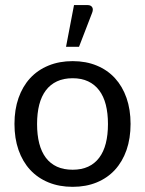

<svg xmlns="http://www.w3.org/2000/svg" viewBox="-20 -724 567 751"><path d="M36.6 0ZM264.2 -484.9Q316.4 -484.9 358.4 -467.5Q400.4 -450.2 429.7 -418.2Q459 -386.2 474.9 -340.8Q490.7 -295.4 490.7 -239.3Q490.7 -182.6 474.9 -137.2Q459 -91.8 429.7 -59.8Q400.4 -27.8 358.4 -10.5Q316.4 6.8 264.2 6.8Q211.9 6.8 169.7 -10.5Q127.4 -27.8 97.9 -59.8Q68.4 -91.8 52.5 -137.2Q36.6 -182.6 36.6 -239.3Q36.6 -295.4 52.5 -340.8Q68.4 -386.2 97.9 -418.2Q127.4 -450.2 169.7 -467.5Q211.9 -484.9 264.2 -484.9ZM264.2 -60.1Q298.8 -60.1 324.7 -72Q350.6 -84 367.9 -106.9Q385.3 -129.9 393.8 -163.1Q402.3 -196.3 402.3 -238.8Q402.3 -281.2 393.8 -314.5Q385.3 -347.7 367.9 -370.6Q350.6 -393.6 324.7 -405.8Q298.8 -418 264.2 -418Q229 -418 202.9 -405.8Q176.8 -393.6 159.4 -370.6Q142.1 -347.7 133.5 -314.5Q125 -281.2 125 -238.8Q125 -196.3 133.5 -163.1Q142.1 -129.9 159.4 -106.9Q176.8 -84 202.9 -72Q229 -60.1 264.2 -60.1ZM238.3 -541 269.5 -704.1H322.8Q335.4 -704.1 340.6 -695.8Q345.7 -687.5 340.3 -673.8L289.1 -541Z"/></svg>

Font: Carlito
Style: Regular
Weight: 400
Designer: Lukasz Dziedzic
Foundry: tyPoland Lukasz Dziedzic
Version: Version 1.103; Beta1; all basic design good, some composites